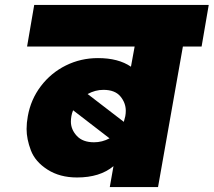

<svg xmlns="http://www.w3.org/2000/svg" viewBox="-20 -760 868 780"><path d="M828 -740 799 -571H723L622 0H426L441 -85Q386 -39 293 -39Q223 -39 173 -71Q123 -103 105.5 -149Q88 -195 88 -236Q88 -261 93 -288Q105 -356 146 -410Q187 -464 247.5 -494Q308 -524 378 -524Q461 -524 512 -489L527 -571H90L119 -740ZM400 -395Q367 -395 336 -378L483 -265Q487 -279 489 -288Q491 -299 491 -310Q491 -342 469 -368.5Q447 -395 400 -395ZM270 -288Q268 -276 268 -266Q268 -234 292 -208Q316 -182 362 -182Q395 -182 425 -198L277 -312Q272 -300 270 -288Z"/></svg>

Font: Fz Poppins Black
Style: Italic
Weight: 900
Italic angle: -10°
Designer: Ninad Kale (Devanagari), Jonny Pinhorn (Latin)
Foundry: Indian Type Foundry
Version: Vit hóa bi Vntype.Com & FontZin.Com